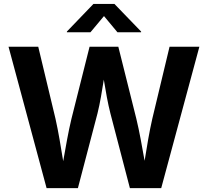

<svg xmlns="http://www.w3.org/2000/svg" viewBox="-20 -968 1070 988"><path d="M219.7 0H380.9L481.9 -385.3C495.6 -440.4 504.4 -497.6 514.2 -558.1C524.4 -495.6 534.7 -437 547.9 -385.3L648.4 0H809.6L1005.9 -727.5H852.5L763.7 -356.9C748.5 -290.5 735.8 -213.9 724.1 -140.6C710.9 -213.9 697.8 -290.5 681.6 -356.9L588.9 -727.5H440.9L347.7 -356.9C331.5 -290 318.4 -212.4 305.2 -138.7C293 -212.4 280.8 -290 265.6 -356.9L176.8 -727.5H23.9ZM445.3 -801.8 515.1 -885.3 584.5 -801.8H706.1V-805.7L568.8 -947.8H460.9L324.2 -805.7V-801.8Z"/></svg>

Font: Raveo SemiBold
Style: Regular
Weight: 600
Designer: Jakub Foglar, Rasmus Andersson (Inter)
Foundry: Jakubfoglar.com
Version: Version 1.100;Glyphs 3.2.3 (3260)